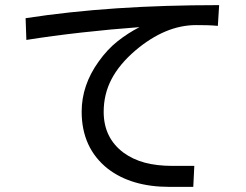

<svg xmlns="http://www.w3.org/2000/svg" viewBox="-20 -680 960 750"><path d="M80 -609Q250 -635 436 -647.5Q622 -660 836 -660L831 -579Q808 -581 789 -581.5Q770 -582 746 -582Q626 -582 509 -483Q446 -429 415.5 -370.5Q385 -312 385 -243Q385 -142 462 -84Q499 -57 546 -44.5Q593 -32 653 -32H739L735 50H642Q493 50 401 -21Q299 -102 299 -244Q299 -347 365 -439Q399 -487 439.5 -519Q480 -551 525 -574Q415 -566 299 -553Q183 -540 83 -524Z"/></svg>

Font: BM YEONSUNG
Style: Regular
Weight: 400
Designer: Bongjin Kim; Myungsoo Han; Jaehyun Keum; Jihee Min; Dokyung Lee; Chorong Kim; Jooyeon Kang; Sang-a Kim;
Foundry: Sandoll Communications Inc.
Version: Version 1.000;PS 1;hotconv 16.6.51;makeotf.lib2.5.65220